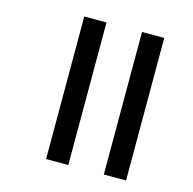

<svg xmlns="http://www.w3.org/2000/svg" viewBox="-98 -753 854 851"><g transform="rotate(15 329.0 -327.0)"><path d="M186 0V-654H288V0ZM451 0V-654H553V0Z"/></g></svg>

Font: Martel Sans DemiBold
Style: Regular
Weight: 600
Designer: Dan Reynolds and Mathieu Réguer
Foundry: Dan Reynolds and Mathieu Réguer
Version: Version 1.001;PS 001.001;hotconv 1.0.70;makeotf.lib2.5.58329